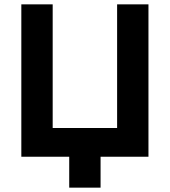

<svg xmlns="http://www.w3.org/2000/svg" viewBox="-20 -720 780 882"><path d="M222 -700V-132H518V-700H662V0H442V142H298V0H78V-700Z"/></svg>

Font: NT Somic Bold
Style: Regular
Weight: 700
Designer: Ravid Balaliev — lead type designer, mastering
Michael Voronin — secret advisor, marketing
Ivan Kovalenko — best boy
Foundry: NT Type
Version: Version 0.7